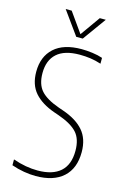

<svg xmlns="http://www.w3.org/2000/svg" viewBox="-140 -1008 714 1082"><g transform="rotate(15 216.5 -467.5)"><path d="M182 9Q150.5 9 113.5 2.8Q76.5 -3.5 41 -16V-50Q80 -36.5 115.8 -30.2Q151.5 -24 185 -24Q272 -24 317.5 -64.5Q363 -105 363 -186Q363 -255 329.2 -292Q295.5 -329 218 -356L192 -365Q115 -392 74.5 -438.2Q34 -484.5 34 -560Q34 -648.5 89 -698.8Q144 -749 249 -749Q278.5 -749 312.5 -744.5Q346.5 -740 372 -731V-697Q340 -707.5 309.2 -711.8Q278.5 -716 247 -716Q158 -716 114 -676.2Q70 -636.5 70 -562Q70 -496 102.5 -459.8Q135 -423.5 210 -397L236 -388Q316.5 -360.5 357.8 -313Q399 -265.5 399 -188Q399 -93 342.8 -42Q286.5 9 182 9ZM201 -808 103 -944H138L220 -828.5L302 -944H337L239 -808Z"/></g></svg>

Font: Encode Sans Cnd Th
Style: Regular
Weight: 100
Width: 3
Designer: Multiple Designers
Foundry: Impallari Type
Version: Version 3.002; ttfautohint (v1.8.3) -l 8 -r 50 -G 200 -x 14 